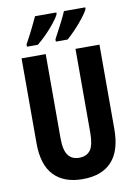

<svg xmlns="http://www.w3.org/2000/svg" viewBox="-101 -998 764 1073"><g transform="rotate(-10 281.0 -461.5)"><path d="M502 -235Q502 -112 445.5 -51Q389 10 280 10Q174 10 117 -50Q60 -110 60 -232V-714H197V-237Q197 -169 218.5 -140Q240 -111 281 -111Q324 -111 345 -139.5Q366 -168 366 -238V-714H502ZM460 -924Q451 -904 428.5 -875.5Q406 -847 380 -819.5Q354 -792 332 -773H265V-786Q290 -832 310.5 -872.5Q331 -913 339 -933H460ZM296 -924Q286 -903 264.5 -876Q243 -849 216.5 -822Q190 -795 163 -773H101V-786Q127 -833 146.5 -873Q166 -913 175 -933H296Z"/></g></svg>

Font: Noto Sans Arabic ExtCond
Style: Bold
Weight: 700
Width: 2
Designer: Monotype Design Team, Nadine Chahine, Nizar Qandah and Khaled Hosny
Foundry: Monotype Imaging Inc.
Version: Version 2.012; ttfautohint (v1.8.4.7-5d5b)